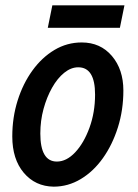

<svg xmlns="http://www.w3.org/2000/svg" viewBox="-20 -688 516 719"><path d="M26 -177Q26 -248 46 -311.5Q66 -375 101.5 -424Q137 -473 184 -501Q231 -529 286 -529Q356 -529 399 -478.5Q442 -428 442 -349Q442 -276 421.5 -211Q401 -146 365.5 -96Q330 -46 282.5 -17.5Q235 11 181 11Q112 10 69 -41Q26 -92 26 -177ZM131 -188Q131 -83 193 -83Q229 -83 261.5 -117.5Q294 -152 315 -209.5Q336 -267 336 -334Q336 -436 273 -436Q246 -436 220.5 -415.5Q195 -395 175 -359.5Q155 -324 143 -280Q131 -236 131 -188ZM159 -584 176 -668H446L429 -584Z"/></svg>

Font: Radio Canada Condensed Medium
Style: Italic
Weight: 500
Width: 3
Italic angle: -12°
Designer: Charles Daoud, Etienne Aubert Bonn, Alexandre Saumier Demers, Jacques Le Bailly
Foundry: Radio-Canada
Version: Version 2.104; ttfautohint (v1.8.4.7-5d5b);gftools[0.9.28.de